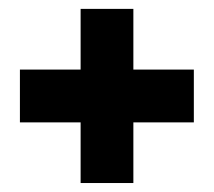

<svg xmlns="http://www.w3.org/2000/svg" viewBox="-20 -513 477 428"><path d="M412.1 -357.9V-240.2H277.3V-105H159.7V-240.2H24.4V-357.9H159.7V-493.2H277.3V-357.9Z"/></svg>

Font: Sangha Kali
Style: Regular
Weight: 400
Designer: Seslavinskaya Anna
Foundry: Popkern
Version: Version 2.000;PS 002.000;hotconv 1.0.88;makeotf.lib2.5.64775